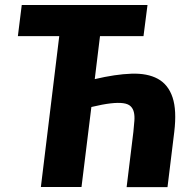

<svg xmlns="http://www.w3.org/2000/svg" viewBox="-20 -748 756 768"><path d="M650 0.5H486.5L513.5 -220.5Q516 -245 517.5 -264.8Q519 -284.5 515.5 -299.2Q512 -314 502.2 -323.2Q492.5 -332.5 473 -335.2Q453.5 -338 422.5 -334.5Q391.5 -331 345.5 -320L306 0H143.5L217 -603.5H51.5L67 -728H570L554 -603.5H380L359 -431.5Q441.5 -451 505.5 -453.2Q569.5 -455.5 611.2 -432.8Q653 -410 670.2 -358.5Q687.5 -307 677 -220Z"/></svg>

Font: Lato Black
Style: Italic
Weight: 900
Italic angle: -7°
Designer: Lukasz Dziedzic
Foundry: tyPoland Lukasz Dziedzic
Version: Version 2.007; 2014-02-27